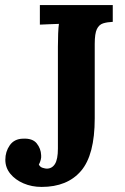

<svg xmlns="http://www.w3.org/2000/svg" viewBox="-20 -720 491 756"><path d="M144 16Q105 16 72.5 2Q40 -12 20.5 -36Q1 -60 1 -91Q1 -123 18.5 -148Q36 -173 70 -174Q108 -176 124.5 -155.5Q141 -135 142 -109Q143 -101 140.5 -91Q138 -81 133 -72Q138 -62 148.5 -59Q159 -56 164 -56Q185 -56 196.5 -74.5Q208 -93 208 -135V-536Q208 -563 209 -588Q210 -613 212 -626Q196 -625 172 -624.5Q148 -624 137 -623V-700H424V-634Q402 -633 386 -628Q370 -623 361.5 -605.5Q353 -588 353 -547V-254Q353 -110 299 -47Q245 16 144 16Z"/></svg>

Font: Lora
Style: Bold
Weight: 700
Designer: Olga Karpushina, Alexei Vanyashin (Cyrillic)
Foundry: Cyreal
Version: Version 3.006; ttfautohint (v1.8.4.7-5d5b);gftools[0.9.30]